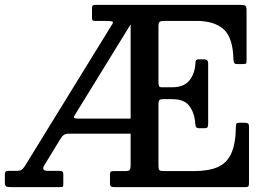

<svg xmlns="http://www.w3.org/2000/svg" viewBox="-20 -770 1090 790"><path d="M0 -21V-54Q0 -67 14 -67H47Q63 -67 69 -71.5Q75 -76 82.5 -87L437.5 -663.5Q449 -679 442 -681.5Q435 -684 408.5 -684H371.5Q362.5 -684 360.5 -686.5Q358.5 -689 358.5 -699V-736Q358.5 -744.5 361.8 -747.2Q365 -750 372.5 -750H968Q985 -750 989.8 -746.5Q994.5 -743 994.5 -726V-526.5Q994.5 -514 993.5 -510.2Q992.5 -506.5 979.5 -506.5H956.5Q946 -506.5 943.5 -511.2Q941 -516 940.5 -525.5Q938.5 -615 900.2 -649.5Q862 -684 788 -684H655Q641.5 -684 636.8 -680Q632 -676 632 -661.5V-434Q632 -422 634 -416.5Q636 -411 644.5 -411H689.5Q736 -411 758.8 -438.5Q781.5 -466 784 -508.5Q784 -519 787 -522.5Q790 -526 798 -526H820Q836.5 -526 836.5 -509.5V-262.5Q836.5 -250.5 833.8 -246.5Q831 -242.5 820 -242.5H798Q792 -242.5 788 -245.8Q784 -249 783.5 -260.5Q781 -303 760.2 -332.5Q739.5 -362 688.5 -362H650Q639 -362 635.5 -357.5Q632 -353 632 -339V-88Q632 -73.5 636 -69.8Q640 -66 655 -66H778Q837.5 -66 875.2 -82.2Q913 -98.5 931.2 -137.8Q949.5 -177 950.5 -247Q950.5 -258 953.2 -261.5Q956 -265 964.5 -265H985Q995.5 -265 1000 -262.2Q1004.5 -259.5 1004.5 -248.5V-17.5Q1004.5 -6 1001.5 -3Q998.5 0 987.5 0H453.5Q441.5 0 437 -2.8Q432.5 -5.5 432.5 -18V-52Q432.5 -62.5 436.2 -64.2Q440 -66 450.5 -66H491.5Q509.5 -66 513.5 -70.5Q517.5 -75 517.5 -93V-220H263.5Q250 -220 243 -215.2Q236 -210.5 229.5 -200L163 -91Q147.5 -67 177.5 -67H224.5Q233.5 -67 237 -64.2Q240.5 -61.5 240.5 -52V-16Q240.5 -4 238.5 -2Q236.5 0 224.5 0H25Q11 0 5.5 -3Q0 -6 0 -21ZM301.5 -282H517.5V-663Q517.5 -667 517.5 -669.5Q516 -667.5 514.5 -665L287.5 -296Q282.5 -288 285.2 -285Q288 -282 301.5 -282Z"/></svg>

Font: Besley* Narrow Medium
Style: Regular
Weight: 500
Width: 4
Designer: Owen Earl
Foundry: indestructible type*
Version: Version 3.000; ttfautohint (v1.8.3)